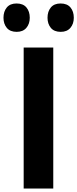

<svg xmlns="http://www.w3.org/2000/svg" viewBox="-41 -1083 444 1103"><path d="M383 -981Q383 -946 363.5 -923Q344 -900 308 -900Q270 -900 251 -923Q232 -946 232 -981Q232 -1017 251 -1040Q270 -1063 307 -1063Q345 -1063 364 -1040Q383 -1017 383 -981ZM130 -981Q130 -946 110.5 -923Q91 -900 55 -900Q17 -900 -2 -923Q-21 -946 -21 -981Q-21 -1017 -2 -1040Q17 -1063 54 -1063Q92 -1063 111 -1040Q130 -1017 130 -981ZM265 0H95V-810H265Z"/></svg>

Font: TypoPRO Sinkin Sans
Style: 700 Bold
Weight: 700
Designer: Keith Bates
Foundry: K-Type
Version: Sinkin Sans (version 1.0)  by Keith Bates   •   © 2014   www